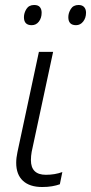

<svg xmlns="http://www.w3.org/2000/svg" viewBox="-20 -740 365 770"><path d="M149 10Q99 10 72 -15Q45 -40 45 -87Q45 -107 50 -130L136 -532H193L107 -131Q104 -114 104 -98Q104 -39 164 -39Q200 -39 230 -50L220 -1Q206 4 188.5 7Q171 10 149 10ZM285 -639Q254 -639 254 -671Q254 -688 264 -704Q274 -720 295 -720Q310 -720 317.5 -711.5Q325 -703 325 -689Q325 -668 313.5 -653.5Q302 -639 285 -639ZM107 -639Q76 -639 76 -671Q76 -688 86 -704Q96 -720 117 -720Q133 -720 140 -711.5Q147 -703 147 -689Q147 -668 136 -653.5Q125 -639 107 -639Z"/></svg>

Font: Noto Sans Light
Style: Italic
Weight: 300
Italic angle: -12°
Designer: Monotype Design Team
Foundry: Monotype Imaging Inc.
Version: Version 2.013; ttfautohint (v1.8.4.7-5d5b)